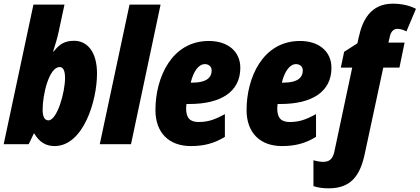

<svg xmlns="http://www.w3.org/2000/svg" viewBox="-26 -785 2284 1045"><path d="M271 10C427 10 502 -235 502 -385C502 -503 449 -563 377 -563C327 -563 297 -545 266 -504H263C274 -539 287 -581 293 -611L325 -760H156L-6 0H130L158 -58H161C187 -13 222 10 271 10ZM238 -130C216 -130 206 -150 206 -189C206 -268 240 -420 299 -420C318 -420 328 -400 328 -361C328 -280 284 -130 238 -130Z M517 0H687L848 -760H679Z M1013 10C1083 10 1139 -4 1198 -40V-164C1142 -133 1105 -121 1055 -121C1010 -121 987 -141 987 -195C987 -202 988 -211 989 -219H1005C1177 -219 1282 -286 1282 -416C1282 -505 1214 -562 1111 -562C907 -562 820 -361 820 -186C820 -64 892 10 1013 10ZM1017 -335H1012C1027 -398 1056 -436 1089 -436C1111 -436 1126 -422 1126 -402C1126 -365 1102 -335 1017 -335Z M1509 10C1579 10 1635 -4 1694 -40V-164C1638 -133 1601 -121 1551 -121C1506 -121 1483 -141 1483 -195C1483 -202 1484 -211 1485 -219H1501C1673 -219 1778 -286 1778 -416C1778 -505 1710 -562 1607 -562C1403 -562 1316 -361 1316 -186C1316 -64 1388 10 1509 10ZM1513 -335H1508C1523 -398 1552 -436 1585 -436C1607 -436 1622 -422 1622 -402C1622 -365 1598 -335 1513 -335Z M1763 240C1887 240 1935 168 1960 49L2060 -417H2148L2176 -553H2088L2096 -587C2101 -610 2114 -628 2137 -628C2151 -628 2170 -623 2186 -614L2238 -737C2199 -757 2155 -765 2112 -765C1989 -765 1946 -671 1927 -584L1919 -549L1847 -503L1829 -417H1891L1796 30C1789 68 1777 96 1733 96C1719 96 1694 92 1680 87V228C1706 237 1735 240 1763 240Z"/></svg>

Font: Noto Sans Condensed Black
Style: Italic
Weight: 900
Width: 3
Italic angle: -12°
Designer: Monotype Design Team
Foundry: Monotype Imaging Inc.
Version: Version 2.013